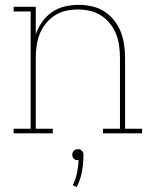

<svg xmlns="http://www.w3.org/2000/svg" viewBox="-20 -548 640 789"><path d="M36 0V-19H106V-501H36V-520H127V-407Q137 -435 153.5 -458.5Q170 -482 194 -498.5Q218 -515 246.5 -521.5Q275 -528 303 -528Q331 -528 358 -522Q385 -516 408 -501.5Q431 -487 448.5 -465Q466 -443 476 -417.5Q486 -392 490 -364.5Q494 -337 494 -310V-19H564V0H403V-19H473V-310Q473 -335 469.5 -360Q466 -385 457 -408Q448 -431 432 -451Q416 -471 395 -484.5Q374 -498 349.5 -503.5Q325 -509 300 -509Q275 -509 250.5 -503.5Q226 -498 205 -484.5Q184 -471 168 -451Q152 -431 143 -408Q134 -385 130.5 -360Q127 -335 127 -310V-19H197V0ZM295 221 279 213Q291 189 296.5 163Q302 137 303 110H300Q295 110 291 109Q287 108 283.5 104.5Q280 101 278.5 96.5Q277 92 277 88Q277 83 278.5 79Q280 75 283.5 71.5Q287 68 291 66.5Q295 65 300 65Q305 65 309 66.5Q313 68 316.5 71.5Q320 75 321.5 79Q323 83 323 88Q323 122 317 156Q311 190 295 221Z"/></svg>

Font: Iosevka Etoile Thin
Style: Regular
Weight: 100
Designer: Belleve Invis
Foundry: Belleve Invis
Version: Version 22.1.2; ttfautohint (v1.8.4)